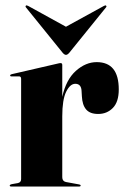

<svg xmlns="http://www.w3.org/2000/svg" viewBox="-20 -680 459 700"><path d="M207 -443V-327Q221 -390 256.8 -421.8Q292.5 -453.5 332.5 -453.5Q413 -453.5 413 -354Q413 -308.5 391.5 -286.5Q370 -264.5 338 -264.5Q308 -264.5 294 -281Q280 -297.5 278.5 -329L277.5 -346Q277 -374.5 254.5 -374.5Q235.5 -374.5 221.2 -345.5Q207 -316.5 207 -256V-34Q207 -19.5 220 -16.5L269 -7.5Q274 -6.5 274 -3.5Q274 0 268.5 0H21Q15.5 0 15.5 -3.5Q15.5 -7 22.5 -8.5L45 -12.5Q57 -15 57 -27V-392.5Q57 -401.5 49.5 -401.5H21.5Q17 -401.5 17 -405Q17 -408 22.5 -409.5L189.5 -448Q193.5 -449 196 -449.5Q198.5 -450 201 -450Q207 -450 207 -443ZM232.5 -487.5Q226 -480 220.5 -480Q215 -480 208.5 -487.5L75 -652.5Q71.5 -656.5 74.5 -659.5Q76.5 -661.5 82.5 -658.5L220.5 -582.5L359 -658.5Q365 -661.5 366.5 -659.5Q370 -657 366 -652.5Z"/></svg>

Font: Fraunces 144pt S000
Style: Bold
Weight: 700
Version: Version 1.000; ttfautohint (v1.8.3)